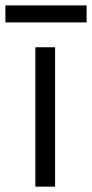

<svg xmlns="http://www.w3.org/2000/svg" viewBox="-49 -697 343 717"><path d="M83 -520.5V0H156.7V-520.5ZM-28.8 -613.3H274.4V-676.8H-28.8Z"/></svg>

Font: Faust Sans
Style: Regular
Weight: 400
Designer: Andreas Faust
Version: Version 1.003;Glyphs 3.1.2 (3151)